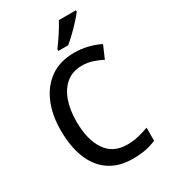

<svg xmlns="http://www.w3.org/2000/svg" viewBox="-227 -1098 1022 1162"><g transform="rotate(-30 284.0 -516.5)"><path d="M362 -684Q298 -684 254 -649Q210 -614 187.5 -551.5Q165 -489 165 -407Q165 -279 215 -205.5Q265 -132 363 -132Q402 -132 439.5 -140.5Q477 -149 514 -163V-72Q478 -56 439 -48.5Q400 -41 350 -41Q253 -41 187.5 -85.5Q122 -130 89 -212.5Q56 -295 56 -408Q56 -515 91 -597.5Q126 -680 193.5 -727.5Q261 -775 360 -775Q408 -775 453.5 -764Q499 -753 539 -733L501 -645Q470 -661 435 -672.5Q400 -684 362 -684ZM499 -982Q485 -963 459 -934.5Q433 -906 404 -878Q375 -850 352 -832H284V-844Q308 -876 335 -917Q362 -958 380 -992H499Z"/></g></svg>

Font: Noto Sans Tamil UI SemiCondensed Medium
Style: Regular
Weight: 500
Width: 4
Designer: Jelle Bosma - Monotype Design Team
Foundry: Monotype Imaging Inc.
Version: Version 2.004; ttfautohint (v1.8.4.7-5d5b)